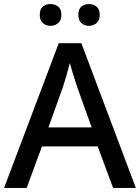

<svg xmlns="http://www.w3.org/2000/svg" viewBox="-20 -931 694 951"><path d="M540 0 464 -206H188L112 0H0L271 -717H383L653 0ZM362 -501Q359 -512 351.5 -534Q344 -556 337 -580Q330 -604 326 -619Q318 -588 308 -553Q298 -518 292 -501L220 -300H434ZM177 -857Q177 -886 192.5 -898.5Q208 -911 230 -911Q252 -911 268 -898.5Q284 -886 284 -857Q284 -830 268 -816.5Q252 -803 230 -803Q208 -803 192.5 -816.5Q177 -830 177 -857ZM368 -857Q368 -886 383.5 -898.5Q399 -911 421 -911Q442 -911 458 -898.5Q474 -886 474 -857Q474 -830 458 -816.5Q442 -803 421 -803Q399 -803 383.5 -816.5Q368 -830 368 -857Z"/></svg>

Font: Noto Sans Medium
Style: Regular
Weight: 500
Designer: Monotype Design Team
Foundry: Monotype Imaging Inc.
Version: Version 2.007